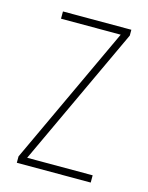

<svg xmlns="http://www.w3.org/2000/svg" viewBox="-87 -650 492 640"><g transform="rotate(15 158.5 -329.5)"><path d="M288 -66V-91H62L287 -573V-593H51V-568H257L33 -88V-66Z"/></g></svg>

Font: Noto Sans Malayalam UI Condensed Thin
Style: Regular
Weight: 100
Width: 3
Designer: Jelle Bosma - Monotype Design Team
Foundry: Monotype Imaging Inc.
Version: Version 2.104